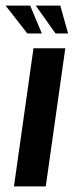

<svg xmlns="http://www.w3.org/2000/svg" viewBox="-48 -668 264 688"><path d="M2 0 72 -495H186L116 0ZM196 -548H151L80 -648H168ZM102 -548H50L-28 -648H60Z"/></svg>

Font: Alumni Sans
Style: Bold Italic
Weight: 700
Italic angle: -8°
Designer: Robert E. Leuschke
Foundry: Robert E. Leuschke
Version: Version 1.016